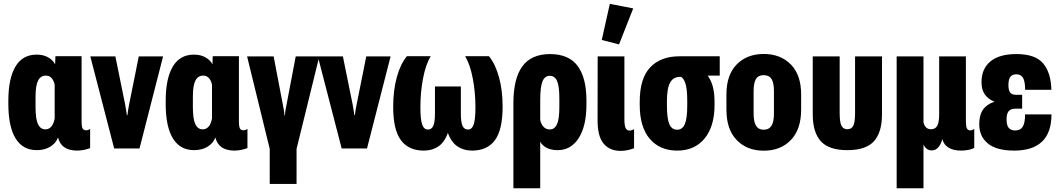

<svg xmlns="http://www.w3.org/2000/svg" viewBox="-20 -781 5564 1010"><path d="M173.3 8.8Q215.3 8.8 244.6 -9.5Q273.9 -27.8 284.7 -56.6H285.6Q294.4 -22.5 319.1 -5.9Q343.8 10.7 383.8 11.2Q404.3 11.2 422.4 7.3Q440.4 3.4 454.1 -2V-102.5Q448.7 -99.1 443.8 -97.4Q439 -95.7 432.6 -95.7Q420.4 -95.7 414.8 -104.7Q409.2 -113.8 409.2 -143.1V-485.4H271.5L270 -443.4H269.5Q258.3 -465.3 232.9 -479.5Q207.5 -493.7 172.9 -493.7Q98.1 -493.7 61 -430.4Q23.9 -367.2 23.9 -251V-234.9Q23.9 -115.2 61.8 -53.2Q99.6 8.8 173.3 8.8ZM218.8 -100.6Q192.9 -100.6 179.9 -127.7Q167 -154.8 167 -217.3V-272.5Q167 -331.5 180.4 -357.4Q193.8 -383.3 221.2 -383.3Q239.7 -383.3 251.5 -370.1Q263.2 -356.9 267.6 -335.4V-157.2Q262.2 -129.4 249.8 -115Q237.3 -100.6 218.8 -100.6Z M455.1 -484.4 580.6 0H713.9L837.9 -484.4H710L659.2 -231.4Q656.7 -218.3 654.1 -203.4Q651.4 -188.5 650.4 -175.3H647.5Q645.5 -188.5 643.1 -203.4Q640.6 -218.3 638.2 -231.9L586.9 -484.4Z M1001 8.8Q1043 8.8 1072.3 -9.5Q1101.6 -27.8 1112.3 -56.6H1113.3Q1122.1 -22.5 1146.7 -5.9Q1171.4 10.7 1211.4 11.2Q1231.9 11.2 1250 7.3Q1268.1 3.4 1281.7 -2V-102.5Q1276.4 -99.1 1271.5 -97.4Q1266.6 -95.7 1260.3 -95.7Q1248 -95.7 1242.4 -104.7Q1236.8 -113.8 1236.8 -143.1V-485.4H1099.1L1097.7 -443.4H1097.2Q1085.9 -465.3 1060.5 -479.5Q1035.2 -493.7 1000.5 -493.7Q925.8 -493.7 888.7 -430.4Q851.6 -367.2 851.6 -251V-234.9Q851.6 -115.2 889.4 -53.2Q927.2 8.8 1001 8.8ZM1046.4 -100.6Q1020.5 -100.6 1007.6 -127.7Q994.6 -154.8 994.6 -217.3V-272.5Q994.6 -331.5 1008.1 -357.4Q1021.5 -383.3 1048.8 -383.3Q1067.4 -383.3 1079.1 -370.1Q1090.8 -356.9 1095.2 -335.4V-157.2Q1089.8 -129.4 1077.4 -115Q1064.9 -100.6 1046.4 -100.6Z M1398.9 186.5H1540V2.4L1659.7 -484.4H1535.6L1486.8 -228Q1482.9 -210.4 1481 -197Q1479 -183.6 1478.5 -173.3H1476.6Q1476.1 -183.6 1474.1 -197Q1472.2 -210.4 1468.3 -228.5L1419.4 -484.4H1279.8L1398.9 2.4Z M1651.9 -484.4 1777.3 0H1910.6L2034.7 -484.4H1906.7L1856 -231.4Q1853.5 -218.3 1850.8 -203.4Q1848.1 -188.5 1847.2 -175.3H1844.2Q1842.3 -188.5 1839.8 -203.4Q1837.4 -218.3 1835 -231.9L1783.7 -484.4Z M2209.5 11.2Q2254.9 11.2 2288.6 -12.7Q2322.3 -36.6 2339.8 -93.3H2332Q2350.1 -36.6 2384 -12.7Q2418 11.2 2462.9 11.2Q2543 11.2 2583.5 -43.5Q2624 -98.1 2624 -220.7Q2624 -305.2 2605.2 -374Q2586.4 -442.9 2552.2 -485.4H2426.8Q2453.1 -441.4 2467 -368.2Q2481 -294.9 2481 -218.3Q2481 -152.3 2471.7 -126Q2462.4 -99.6 2441.9 -99.6Q2421.9 -99.6 2413.1 -118.7Q2404.3 -137.7 2404.3 -184.6V-326.2H2268.1V-184.6Q2268.1 -137.2 2259 -118.4Q2250 -99.6 2231 -99.6Q2210 -99.6 2200.7 -126.2Q2191.4 -152.8 2191.4 -218.3Q2191.4 -294.9 2205.3 -368.2Q2219.2 -441.4 2245.6 -485.4H2120.6Q2086.4 -444.3 2067.4 -375Q2048.3 -305.7 2048.3 -218.3Q2048.3 -98.6 2088.9 -43.7Q2129.4 11.2 2209.5 11.2Z M2680.7 209.5H2821.8V-35.2Q2834 -13.7 2857.2 -2.4Q2880.4 8.8 2914.1 8.8Q2983.9 8.8 3024.4 -54.9Q3064.9 -118.7 3064.9 -230.5V-253.4Q3064.9 -370.1 3019.3 -433.1Q2973.6 -496.1 2874 -496.6Q2774.9 -496.6 2727.8 -432.1Q2680.7 -367.7 2680.7 -238.3ZM2872.6 -100.1Q2852.1 -100.1 2839.4 -113.8Q2826.7 -127.4 2821.8 -149.4V-253.9Q2821.8 -325.2 2834 -353.8Q2846.2 -382.3 2872.1 -382.3Q2897.9 -382.3 2910.2 -355.5Q2922.4 -328.6 2922.4 -262.7V-218.8Q2922.4 -153.3 2909.7 -126.7Q2897 -100.1 2872.6 -100.1Z M3243.7 12.7Q3263.2 12.7 3281.5 8.8Q3299.8 4.9 3315.4 -1V-101.6Q3309.6 -98.1 3303.5 -96.2Q3297.4 -94.2 3291 -94.2Q3278.3 -94.2 3271.5 -106.4Q3264.6 -118.7 3264.6 -152.8V-484.4H3124L3123.5 -151.4Q3123 -64.9 3154.5 -26.4Q3186 12.2 3243.7 12.7ZM3236.3 -547.4 3311 -736.8 3188 -760.7 3145.5 -570.8Z M3542.5 11.2Q3634.3 11.2 3686.5 -52.5Q3738.8 -116.2 3738.8 -229V-244.6Q3738.8 -322.3 3713.1 -366.9Q3687.5 -411.6 3646 -430.2V-383.3H3766.1V-484.9H3554.7Q3455.1 -484.9 3400.1 -426.5Q3345.2 -368.2 3345.2 -245.1V-229.5Q3345.2 -112.3 3398.2 -50.5Q3451.2 11.2 3542.5 11.2ZM3542 -98.6Q3513.7 -98.6 3501 -127.9Q3488.3 -157.2 3488.3 -226.6V-248.5Q3488.3 -316.9 3505.4 -347.2Q3522.5 -377.4 3561 -377Q3575.7 -371.1 3585.4 -342.5Q3595.2 -314 3595.2 -249.5V-227.5Q3595.2 -158.2 3582.5 -128.4Q3569.8 -98.6 3542 -98.6Z M3801.3 -204.6Q3801.3 -100.1 3855.5 -44.2Q3909.7 11.7 3997.6 11.7Q4085.9 11.7 4140.1 -44.2Q4194.3 -100.1 4194.3 -204.6V-284.2Q4194.3 -386.7 4140.1 -441.9Q4085.9 -497.1 3997.6 -497.1Q3909.2 -497.1 3855.2 -441.9Q3801.3 -386.7 3801.3 -284.2ZM3944.3 -300.3Q3944.3 -344.7 3956.5 -365.2Q3968.8 -385.7 3997.6 -385.7Q4025.9 -385.7 4038.6 -365.5Q4051.3 -345.2 4051.3 -300.3V-183.6Q4051.3 -139.6 4038.1 -119.1Q4024.9 -98.6 3997.6 -98.6Q3970.2 -98.6 3957.3 -119.1Q3944.3 -139.6 3944.3 -183.6Z M4437.5 8.8Q4535.6 8.8 4577.6 -38.3Q4619.6 -85.4 4619.6 -178.7V-484.4H4478V-187.5Q4478 -137.2 4468.3 -119.1Q4458.5 -101.1 4437.5 -101.1Q4416.5 -101.1 4406.7 -119.1Q4397 -137.2 4397 -187.5V-484.4H4255.4V-178.7Q4255.4 -85.4 4297.6 -38.3Q4339.8 8.8 4437.5 8.8Z M4696.8 209.5H4837.9V-21Q4843.8 -6.8 4855 1.7Q4866.2 10.3 4881.3 10.3Q4901.4 10.3 4915.5 -5.6Q4929.7 -21.5 4937 -48.8H4937.5Q4944.8 -19 4970.5 -3.9Q4996.1 11.2 5035.2 11.2Q5057.1 11.2 5076.4 7.1Q5095.7 2.9 5105 -3.4V-102.5Q5100.1 -99.1 5095 -97.2Q5089.8 -95.2 5084 -95.2Q5072.3 -95.2 5066.7 -104.7Q5061 -114.3 5061 -146.5V-484.4H4920.4V-181.2Q4920.4 -136.7 4910.2 -118.9Q4899.9 -101.1 4877 -101.1Q4863.3 -101.1 4852.8 -109.6Q4842.3 -118.2 4837.9 -138.2V-484.4H4696.8Z M5315.4 11.2Q5412.6 11.2 5461.9 -36.4Q5511.2 -84 5511.2 -179.2H5372.1Q5372.6 -136.2 5360.6 -115.5Q5348.6 -94.7 5320.8 -94.7Q5297.9 -94.7 5286.4 -108.2Q5274.9 -121.6 5274.9 -153.8Q5274.9 -182.6 5285.9 -196Q5296.9 -209.5 5324.7 -209.5H5356.9V-282.2H5324.7Q5302.7 -282.2 5293.7 -294.4Q5284.7 -306.6 5284.7 -333.5Q5284.7 -363.3 5294.9 -376.7Q5305.2 -390.1 5326.2 -390.1Q5351.6 -390.1 5362.1 -370.6Q5372.6 -351.1 5372.6 -308.6H5510.7Q5508.8 -397.9 5467.5 -447.3Q5426.3 -496.6 5327.1 -496.6Q5235.8 -496.6 5189.5 -457.5Q5143.1 -418.5 5143.1 -349.1Q5143.1 -303.2 5167 -276.1Q5190.9 -249 5233.4 -238.8V-249Q5192.9 -246.1 5162.1 -217.3Q5131.3 -188.5 5131.3 -126Q5131.3 -63.5 5176.8 -26.1Q5222.2 11.2 5315.4 11.2Z"/></svg>

Font: Roboto Flex
Style: wght 700 wdth 25 opsz 34 GRAD 0.00 slnt 0.00 XTRA 468 XOPQ 96 YOPQ 79 YTLC 514 YTUC 712 YTAS 750 YTDE -203.00 YTFI 738
Weight: 700
Width: 1
Designer: Berlow after Robertson
Foundry: Google
Version: Version 3.100